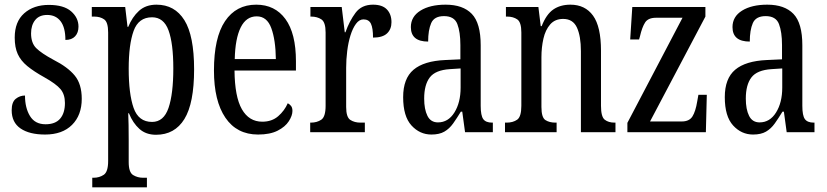

<svg xmlns="http://www.w3.org/2000/svg" viewBox="-20 -566 3539 822"><path d="M173 10Q106 10 68 -16Q30 -42 30 -94Q30 -129 47.5 -143Q65 -157 87 -157Q87 -104 108.5 -69Q130 -34 175 -34Q217 -34 237.5 -58Q258 -82 258 -125Q258 -162 239 -184.5Q220 -207 170 -235Q125 -260 97 -283Q69 -306 56 -334.5Q43 -363 43 -405Q43 -473 83.5 -509Q124 -545 189 -545Q253 -545 284.5 -517.5Q316 -490 316 -452Q316 -426 301.5 -410.5Q287 -395 260 -395Q260 -448 239.5 -475Q219 -502 182 -502Q148 -502 130.5 -480Q113 -458 113 -423Q113 -382 135 -360Q157 -338 209 -310Q270 -279 300 -242.5Q330 -206 330 -143Q330 -73 288.5 -31.5Q247 10 173 10Z M375 236V195H381Q405 195 424 182.5Q443 170 443 123V-427Q443 -471 426 -483Q409 -495 383 -495H373V-536H516L526 -451H529Q546 -493 575 -519.5Q604 -546 650 -546Q728 -546 769.5 -479.5Q811 -413 811 -269Q811 -124 769.5 -56.5Q728 11 648 11Q605 11 577 -14Q549 -39 532 -81H529Q530 -59 530.5 -30.5Q531 -2 531 33V128Q531 172 550 183.5Q569 195 592 195H609V236ZM631 -44Q681 -44 701.5 -104Q722 -164 722 -273Q722 -380 701.5 -436Q681 -492 631 -492Q573 -492 552 -433.5Q531 -375 531 -272Q531 -164 552 -104Q573 -44 631 -44Z M1085 10Q994 10 945 -62Q896 -134 896 -264Q896 -405 943.5 -475.5Q991 -546 1077 -546Q1157 -546 1202 -484.5Q1247 -423 1247 -304V-264H984Q985 -152 1015.5 -98.5Q1046 -45 1103 -45Q1144 -45 1171 -68.5Q1198 -92 1212 -124Q1220 -120 1226 -112.5Q1232 -105 1232 -91Q1232 -71 1216.5 -47Q1201 -23 1168.5 -6.5Q1136 10 1085 10ZM1161 -313Q1160 -395 1141.5 -445.5Q1123 -496 1079 -496Q1034 -496 1010.5 -448.5Q987 -401 985 -313Z M1308 0V-41H1311Q1337 -41 1355.5 -53.5Q1374 -66 1374 -113V-427Q1374 -471 1356 -483Q1338 -495 1312 -495H1309V-536H1443L1456 -428H1459Q1476 -476 1502 -511Q1528 -546 1577 -546Q1617 -546 1636.5 -525.5Q1656 -505 1656 -471Q1656 -441 1637 -423Q1618 -405 1577 -405Q1577 -446 1568 -464.5Q1559 -483 1536 -483Q1518 -483 1504 -464Q1490 -445 1480.5 -414.5Q1471 -384 1466.5 -347.5Q1462 -311 1462 -276V-108Q1462 -64 1480 -52.5Q1498 -41 1523 -41H1542V0Z M1827 10Q1777 10 1741.5 -29Q1706 -68 1706 -150Q1706 -230 1750.5 -267.5Q1795 -305 1886 -309L1951 -312V-373Q1951 -429 1938 -463Q1925 -497 1881 -497Q1839 -497 1826 -467Q1813 -437 1813 -388Q1739 -388 1739 -450Q1739 -495 1780 -520.5Q1821 -546 1888 -546Q1962 -546 2000 -506.5Q2038 -467 2038 -372V-113Q2038 -71 2049 -56Q2060 -41 2087 -41H2090V0H1971L1959 -88H1953Q1936 -60 1920 -37.5Q1904 -15 1882.5 -2.5Q1861 10 1827 10ZM1855 -42Q1899 -42 1925.5 -84.5Q1952 -127 1952 -191V-273L1906 -270Q1844 -266 1820 -234.5Q1796 -203 1796 -144Q1796 -98 1810 -70Q1824 -42 1855 -42Z M2142 0V-41H2149Q2176 -41 2194 -53.5Q2212 -66 2212 -113V-427Q2212 -471 2194.5 -483Q2177 -495 2151 -495H2146V-536H2285L2295 -454H2299Q2319 -505 2349 -525.5Q2379 -546 2422 -546Q2485 -546 2519 -499Q2553 -452 2553 -349V-113Q2553 -66 2569 -53.5Q2585 -41 2611 -41H2615V0H2467V-347Q2467 -411 2450 -448Q2433 -485 2391 -485Q2356 -485 2335.5 -461.5Q2315 -438 2306.5 -400.5Q2298 -363 2298 -321V-108Q2298 -63 2315 -52Q2332 -41 2358 -41H2363V0Z M2666 0V-40L2902 -490H2789Q2755 -490 2742 -470Q2729 -450 2720 -411L2716 -397H2678L2687 -536H3000V-495L2763 -46H2899Q2931 -46 2944.5 -67.5Q2958 -89 2965 -132L2970 -160H3006L3002 0Z M3204 10Q3154 10 3118.5 -29Q3083 -68 3083 -150Q3083 -230 3127.5 -267.5Q3172 -305 3263 -309L3328 -312V-373Q3328 -429 3315 -463Q3302 -497 3258 -497Q3216 -497 3203 -467Q3190 -437 3190 -388Q3116 -388 3116 -450Q3116 -495 3157 -520.5Q3198 -546 3265 -546Q3339 -546 3377 -506.5Q3415 -467 3415 -372V-113Q3415 -71 3426 -56Q3437 -41 3464 -41H3467V0H3348L3336 -88H3330Q3313 -60 3297 -37.5Q3281 -15 3259.5 -2.5Q3238 10 3204 10ZM3232 -42Q3276 -42 3302.5 -84.5Q3329 -127 3329 -191V-273L3283 -270Q3221 -266 3197 -234.5Q3173 -203 3173 -144Q3173 -98 3187 -70Q3201 -42 3232 -42Z"/></svg>

Font: Noto Serif Ethiopic ExtraCondensed
Style: Regular
Weight: 400
Width: 2
Designer: Monotype Design Team
Foundry: Monotype Imaging Inc.
Version: Version 2.102; ttfautohint (v1.8.4.7-5d5b)